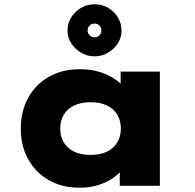

<svg xmlns="http://www.w3.org/2000/svg" viewBox="-20 -867 908 896"><path d="M351 9Q269 9 207.5 -26.5Q146 -62 111.5 -124Q77 -186 77 -266Q77 -348 111.5 -410.5Q146 -473 208 -508.5Q270 -544 353 -544Q400 -544 439 -533Q478 -522 508 -503Q538 -484 558 -461Q578 -438 585 -416L543 -412V-533H726V0H539V-141L578 -131Q573 -104 553.5 -79Q534 -54 504 -34Q474 -14 435.5 -2.5Q397 9 351 9ZM402 -144Q447 -144 478.5 -159Q510 -174 527 -202Q544 -230 544 -266Q544 -305 527 -332.5Q510 -360 478.5 -375Q447 -390 402 -390Q358 -390 326.5 -375Q295 -360 278 -332.5Q261 -305 261 -266Q261 -230 278 -202Q295 -174 326.5 -159Q358 -144 402 -144ZM421 -604Q388 -604 359.5 -620.5Q331 -637 313 -664Q295 -691 295 -724Q295 -758 312.5 -786Q330 -814 358.5 -830.5Q387 -847 421 -847Q456 -847 484.5 -830.5Q513 -814 530 -786Q547 -758 547 -724Q547 -691 529.5 -664Q512 -637 483.5 -620.5Q455 -604 421 -604ZM421 -693Q435 -693 444 -702Q453 -711 453 -724Q453 -739 444 -748Q435 -757 421 -757Q407 -757 398 -748Q389 -739 389 -725Q389 -711 398.5 -702Q408 -693 421 -693Z"/></svg>

Font: Lexend Giga ExtraBold
Style: Regular
Weight: 800
Designer: Bonnie Shaver-Troup, Thomas Jockin
Foundry: Lexend
Version: Version 1.007